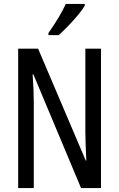

<svg xmlns="http://www.w3.org/2000/svg" viewBox="-20 -963 609 983"><path d="M497 0H395L151 -582H147Q153 -500 153 -438V0H73V-714H175L419 -141H422Q420 -185 418.5 -221.5Q417 -258 417 -286V-714H497ZM414 -934Q402 -913 378 -884.5Q354 -856 327.5 -828.5Q301 -801 280 -783H228V-794Q286 -876 317 -943H414Z"/></svg>

Font: Noto Sans Gurmukhi ExtraCondensed
Style: Regular
Weight: 400
Width: 2
Designer: Jelle Bosma - Monotype Design Team
Foundry: Monotype Imaging Inc.
Version: Version 2.004; ttfautohint (v1.8.4.7-5d5b)